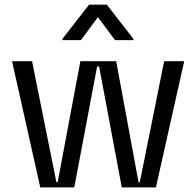

<svg xmlns="http://www.w3.org/2000/svg" viewBox="-20 -810 848 830"><path d="M301.1 0H154.1L32 -545.5H118.6L223.7 -22.7H229.4L327.4 -545.5H482.2L578.8 -22.7H584.5L689.6 -545.5H776.3L654.1 0H506.4L408.4 -522.7H399.9ZM556.8 -636.4H477.3L403.4 -735.8L329.5 -636.4H250V-642L365.1 -789.8H441.8L556.8 -642Z"/></svg>

Font: Riot Sans
Style: Regular
Weight: 400
Designer: Rasmus Andersson
Foundry: rsms
Version: Version 4.001